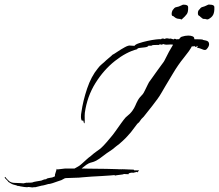

<svg xmlns="http://www.w3.org/2000/svg" viewBox="-170 -753 960 842"><path d="M-28 69 -44 67H-46Q-50 69 -64 67Q-78 65 -82 64L-89 62V63Q-91 63 -93.5 62Q-96 61 -98 60Q-105 58 -111 56.5Q-117 55 -123 51L-133 45Q-135 41 -142 34.5Q-149 28 -150 25L-146 23L-144 27Q-140 31 -136.5 35Q-133 39 -129 42Q-119 49 -106 49Q-93 49 -81 50Q-77 50 -74 50.5Q-71 51 -67 51L-53 48L-51 49Q-50 48 -46 48Q-41 48 -37 48Q-33 48 -33 47L-31 48Q-21 44 -10 42.5Q1 41 11 39Q16 37 21 35Q26 33 32 33Q37 28 48.5 27Q60 26 67 22L71 20V13L79 -13Q80 -12 80.5 -11Q81 -10 82 -10Q84 -10 99 -12Q114 -14 116 -14H157L173 -23Q179 -26 189.5 -35.5Q200 -45 210.5 -54.5Q221 -64 226 -67Q243 -82 252 -88Q261 -94 268 -99.5Q275 -105 285.5 -116Q296 -127 315 -150Q324 -160 336 -177Q348 -194 360.5 -211.5Q373 -229 381 -238Q401 -254 410 -266.5Q419 -279 423.5 -290Q428 -301 434.5 -313Q441 -325 456 -340Q459 -343 465.5 -356.5Q472 -370 478.5 -383Q485 -396 486 -396Q488 -399 497.5 -412Q507 -425 518.5 -441.5Q530 -458 540 -471Q550 -484 551 -487L571 -526L589 -557Q585 -557 584.5 -557.5Q584 -558 580 -558Q572 -558 569.5 -557.5Q567 -557 559 -557Q555 -557 552 -558Q549 -559 545 -560Q542 -557 539 -557Q537 -557 534.5 -558Q532 -559 530 -559L528 -556H519Q512 -556 503.5 -555.5Q495 -555 494 -552Q491 -553 488 -552.5Q485 -552 482 -553Q478 -547 466 -545.5Q454 -544 443.5 -543Q433 -542 431 -537Q384 -525 334.5 -486Q285 -447 248.5 -388.5Q212 -330 202 -258Q201 -246 201.5 -233Q202 -220 201 -214Q201 -212 200 -212Q197 -214 196.5 -219.5Q196 -225 193 -225L190 -223Q185 -228 185 -241Q185 -246 185.5 -251.5Q186 -257 187 -261Q194 -311 212 -364.5Q230 -418 259 -453Q267 -464 277 -472Q287 -480 296 -489Q297 -490 303 -495Q309 -500 315.5 -505.5Q322 -511 322 -512Q330 -516 345.5 -526.5Q361 -537 377.5 -546Q394 -555 402 -553L420 -552Q423 -558 439.5 -563.5Q456 -569 476.5 -573.5Q497 -578 514 -580Q531 -582 537 -581V-582Q539 -584 544 -584Q548 -584 552 -582Q557 -585 561 -585Q564 -585 567 -584.5Q570 -584 573 -583Q574 -584 577 -584Q580 -584 584 -582.5Q588 -581 591 -580Q594 -583 596 -583Q598 -583 600.5 -582Q603 -581 605 -580Q606 -581 609 -581H615Q621 -590 627 -592Q642 -597 656 -597Q667 -597 675 -593.5Q683 -590 682 -581Q695 -581 708 -580.5Q721 -580 720 -578Q721 -578 734 -575Q747 -572 747 -559Q747 -549 736 -537Q730 -531 718 -536.5Q706 -542 694 -544L697 -551L693 -552L691 -546Q689 -548 686 -548L681 -552L678 -549L671 -550V-549Q661 -530 636 -499.5Q611 -469 588 -430Q568 -397 556.5 -377.5Q545 -358 537.5 -345Q530 -332 521 -319.5Q512 -307 498 -289Q484 -271 460 -241L450 -231L440 -217L432 -210L404 -173L388 -155Q384 -150 368 -135Q352 -120 339 -111Q323 -97 311.5 -90Q300 -83 286 -72Q263 -54 252 -48.5Q241 -43 234 -41.5Q227 -40 219 -36.5Q211 -33 194 -19L188 -14H195Q196 -14 211.5 -13.5Q227 -13 249.5 -13Q272 -13 295 -12.5Q318 -12 333.5 -11.5Q349 -11 350 -11Q352 -11 353 -10Q353 -11 354 -11Q355 -11 363 -11Q371 -11 380 -10.5Q389 -10 390 -10Q396 -10 403.5 -9.5Q411 -9 416 -9Q417 -9 417.5 -7.5Q418 -6 419 -6H440Q439 -5 436 -1Q433 3 433 3Q432 3 431.5 2Q431 1 429 1Q428 1 423.5 2.5Q419 4 415 4Q414 5 414 6Q413 6 412.5 5Q412 4 410 4Q404 4 395 7Q395 7 394.5 8Q394 9 394 11Q389 11 381.5 10.5Q374 10 374 10L368 12Q368 12 360.5 13Q353 14 345 15Q337 16 336 17Q335 17 334 16Q333 15 331 15H330Q329 15 313.5 16.5Q298 18 275.5 19Q253 20 230.5 21.5Q208 23 192.5 24.5Q177 26 176 26L119 28Q117 29 114 29L99 37L84 42L61 50Q57 51 52 52.5Q47 54 42 54Q39 55 28 58Q17 61 13 61L-15 68Q-18 68 -21.5 68Q-25 68 -28 69ZM362 -9H365Q366 -9 361.5 -9.5Q357 -10 355 -10Q357 -10 359 -9.5Q361 -9 362 -9ZM742 -668H740Q738 -668 734.5 -668.5Q731 -669 731 -670H724Q721 -670 718.5 -671.5Q716 -673 709 -679Q707 -682 702 -684.5Q697 -687 698 -699Q699 -708 706 -713Q711 -721 718.5 -722.5Q726 -724 740 -731Q742 -733 747 -733Q749 -733 752 -732.5Q755 -732 758 -732Q770 -730 770 -722Q771 -701 765 -688.5Q759 -676 742 -668ZM627 -668Q626 -667 623.5 -668Q621 -669 621 -670H617Q613 -670 607 -671.5Q601 -673 594 -679Q592 -682 587 -683Q582 -684 583 -696Q585 -708 591 -713Q596 -721 604.5 -722Q613 -723 627 -730Q632 -733 635 -732.5Q638 -732 643 -732Q655 -730 655 -722Q656 -701 649.5 -691.5Q643 -682 627 -668Z"/></svg>

Font: Cherish
Style: Regular
Weight: 400
Designer: Robert E. Leuschke
Foundry: Robert E. Leuschke
Version: Version 1.005